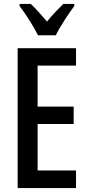

<svg xmlns="http://www.w3.org/2000/svg" viewBox="-20 -960 452 980"><path d="M174 -780H265C286 -824 329 -889 359 -929V-940H303C272 -909 252 -889 220 -850C191 -884 161 -918 137 -940H80V-929C114 -885 153 -822 174 -780ZM368 0V-90H172V-327H356V-416H172V-625H368V-714H70V0Z"/></svg>

Font: Noto Sans Bengali ExtraCondensed Medium
Style: Regular
Weight: 500
Width: 2
Designer: Joana Ranito - Universal Thirst; Jelle Bosma - Monotype Design Team
Foundry: Universal Thirst ehf.
Version: Version 3.000